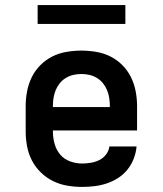

<svg xmlns="http://www.w3.org/2000/svg" viewBox="-20 -727 640 755"><path d="M303 8Q273 8 244 3Q215 -2 188.5 -15Q162 -28 140.5 -49Q119 -70 105.5 -96Q92 -122 86.5 -151.5Q81 -181 81 -210V-310Q81 -339 86.5 -368Q92 -397 105 -423.5Q118 -450 139 -471Q160 -492 186 -505Q212 -518 241.5 -523Q271 -528 300 -528Q329 -528 358.5 -523Q388 -518 414 -505Q440 -492 461 -471Q482 -450 495 -423.5Q508 -397 513.5 -368Q519 -339 519 -310V-214H188V-210Q188 -186 194.5 -162Q201 -138 216.5 -119.5Q232 -101 255.5 -92.5Q279 -84 303 -84Q320 -84 337.5 -87Q355 -90 370.5 -97.5Q386 -105 397 -119.5Q408 -134 410 -151H517Q515 -127 506 -103.5Q497 -80 481.5 -60.5Q466 -41 445 -27.5Q424 -14 400.5 -6Q377 2 352 5Q327 8 303 8ZM188 -306H412V-310Q412 -326 409.5 -342Q407 -358 401 -372.5Q395 -387 385 -399.5Q375 -412 361 -420.5Q347 -429 331.5 -432.5Q316 -436 300 -436Q284 -436 268.5 -432.5Q253 -429 239 -420.5Q225 -412 215 -399.5Q205 -387 199 -372.5Q193 -358 190.5 -342Q188 -326 188 -310ZM473 -633H128V-707H473Z"/></svg>

Font: Iosevka Etoile Semibold
Style: Regular
Weight: 600
Designer: Belleve Invis
Foundry: Belleve Invis
Version: Version 22.1.2; ttfautohint (v1.8.4)